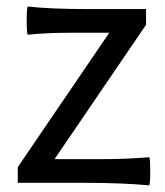

<svg xmlns="http://www.w3.org/2000/svg" viewBox="-20 -558 503 586"><path d="M435.5 7.8Q355.5 0 235.4 0H34.2V-47.9L313.5 -458H188.5Q126 -458 64.5 -452.1Q61.5 -457 61.5 -494.6Q61.5 -532.2 64.5 -538.1Q136.7 -530.3 245.1 -530.3H425.8V-482.4L286.1 -277.3L146.5 -72.3H291Q364.3 -72.3 435.5 -78.1Q438.5 -74.2 438.5 -36.1Q438.5 2 435.5 7.8Z"/></svg>

Font: Bpmf GenSeki Gothic R
Style: R
Weight: 400
Foundry: But Ko
Version: Version 1.320